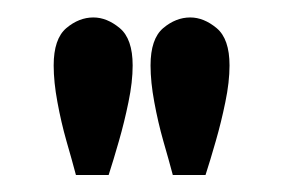

<svg xmlns="http://www.w3.org/2000/svg" viewBox="-20 -782 323 220"><path d="M67 -581.5Q62.5 -598.5 56.2 -620.2Q50 -642 45.8 -665Q41.5 -688 41.5 -707Q41.5 -737.5 56 -749.8Q70.5 -762 87 -762Q102.5 -762 117.2 -749.8Q132 -737.5 132 -707Q132 -688 127.2 -665Q122.5 -642 116.2 -620.2Q110 -598.5 104.5 -581.5ZM178 -581.5Q173.5 -598.5 167.2 -620.2Q161 -642 156.8 -665Q152.5 -688 152.5 -707Q152.5 -737.5 167 -749.8Q181.5 -762 198 -762Q213.5 -762 228.2 -749.8Q243 -737.5 243 -707Q243 -688 238.2 -665Q233.5 -642 227.2 -620.2Q221 -598.5 215.5 -581.5Z"/></svg>

Font: Imbue Thin 10pt ExtraBold
Style: Regular
Weight: 800
Version: Version 1.102